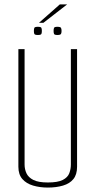

<svg xmlns="http://www.w3.org/2000/svg" viewBox="-20 -842 431 867"><path d="M196 5Q160 5 129.5 -4Q99 -13 81 -33.5Q63 -54 63 -89V-620H91V-99Q91 -78 99.5 -59.5Q108 -41 130.5 -29.5Q153 -18 196 -18Q241 -18 263.5 -29.5Q286 -41 293 -60Q300 -79 300 -99V-620H328V-89Q328 -54 311.5 -33.5Q295 -13 264.5 -4Q234 5 196 5ZM239 -684Q226 -684 224 -689Q222 -694 222 -702Q222 -711 224 -716Q226 -721 239 -721Q253 -721 255.5 -716Q258 -711 258 -702Q258 -694 255.5 -689Q253 -684 239 -684ZM151 -684Q137 -684 135 -689Q133 -694 133 -702Q133 -711 135 -716Q137 -721 151 -721Q165 -721 167 -716Q169 -711 169 -702Q169 -694 167 -689Q165 -684 151 -684ZM156 -739 250 -822H283L176 -739Z"/></svg>

Font: Smooch Sans Thin ExtraLight
Style: Regular
Weight: 250
Version: Version 1.010